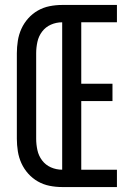

<svg xmlns="http://www.w3.org/2000/svg" viewBox="-20 -755 540 775"><path d="M231 0V-735H452V-665H308V-417H434V-347H308V-70H452V0ZM231 0Q205 0 180 -5Q155 -10 133 -22.5Q111 -35 94 -54Q77 -73 66.5 -96Q56 -119 52 -144.5Q48 -170 48 -195V-540Q48 -565 52 -590.5Q56 -616 66.5 -639Q77 -662 94 -681Q111 -700 133 -712.5Q155 -725 180 -730Q205 -735 231 -735V-665Q207 -665 185.5 -655.5Q164 -646 150 -627.5Q136 -609 131 -586Q126 -563 126 -540V-195Q126 -172 131 -149Q136 -126 150 -107.5Q164 -89 185.5 -79.5Q207 -70 231 -70Z"/></svg>

Font: Iosevka MaddieWtf
Style: Regular
Weight: 400
Monospace: yes
Designer: Belleve Invis
Foundry: Belleve Invis
Version: Version 31.3.0; ttfautohint (v1.8.3)